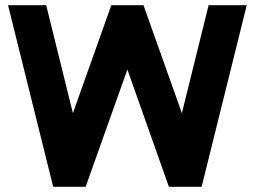

<svg xmlns="http://www.w3.org/2000/svg" viewBox="-20 -720 982 740"><path d="M931 -700 757 0H631L471 -452L310 0H185L11 -700H158L261 -284L409 -700H533L681 -284L784 -700Z"/></svg>

Font: LilGrotesk Bold
Style: Regular
Weight: 700
Designer: BSozoo
Foundry: BSozoo
Version: Version 1.001;PS 001.001;hotconv 1.0.70;makeotf.lib2.5.58329